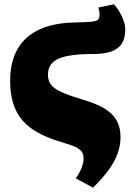

<svg xmlns="http://www.w3.org/2000/svg" viewBox="-20 -639 615 889"><path d="M411 230 331 187Q350 159 358.5 137Q367 115 367 96Q367 77 359.5 65Q352 53 332.5 43Q313 33 274 22Q184 -4 130 -41Q76 -78 51.5 -133Q27 -188 27 -265Q27 -352 61 -411.5Q95 -471 161.5 -502Q228 -533 326 -535Q380 -536 404 -538.5Q428 -541 434.5 -548.5Q441 -556 441 -571Q441 -580 439.5 -588Q438 -596 435 -604L507 -619Q529 -597 544.5 -563Q560 -529 560 -502Q560 -463 544.5 -438Q529 -413 496.5 -401Q464 -389 413 -389Q299 -389 250.5 -367Q202 -345 202 -293Q202 -266 216 -247Q230 -228 266 -212Q302 -196 368 -176Q430 -158 467 -134.5Q504 -111 521 -79.5Q538 -48 538 -4Q538 53 508 108.5Q478 164 411 230Z"/></svg>

Font: Literata 18pt Black
Style: Regular
Weight: 900
Designer: Latin by Veronika Burian and Jose Scaglione. Greek by Irene Vlachou. Cyrillic by Vera Evstafieva.
Foundry: TypeTogether
Version: Version 3.103;gftools[0.9.29]